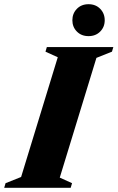

<svg xmlns="http://www.w3.org/2000/svg" viewBox="-55 -894 560 914"><path d="M220 -621.5 161.5 -648 168 -670H484.5L478 -648L404 -618.5L229.5 -48.5L288 -22L281.5 0H-35L-28.5 -22L45.5 -51.5ZM366.5 -722Q332.5 -722 311 -743.8Q289.5 -765.5 289.5 -797.5Q289.5 -830 311 -852Q332.5 -874 366.5 -874Q400.5 -874 422 -852Q443.5 -830 443.5 -797.5Q443.5 -765.5 422 -743.8Q400.5 -722 366.5 -722Z"/></svg>

Font: Newsreader Text ExtraBold
Style: Italic
Weight: 800
Italic angle: -17°
Designer: Hugues Gentile
Foundry: Production Type
Version: Version 1.001